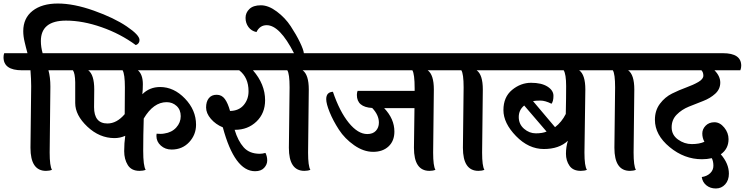

<svg xmlns="http://www.w3.org/2000/svg" viewBox="-90 -964 4228 1090"><path d="M83 -125 87 -475Q87 -513 83 -565H35Q-70 -565 -70 -639Q-70 -652 -66 -662H66Q63 -674 57.5 -694Q52 -714 50 -725Q42 -758 42 -787Q42 -861 95 -902.5Q148 -944 238.5 -944Q329 -944 443 -903.5Q557 -863 629.5 -814Q702 -765 702 -737Q702 -716 681 -708Q594 -772 487 -809.5Q380 -847 285 -847Q142 -847 142 -731Q142 -697 152 -662H227Q331 -662 331 -591Q331 -578 326 -565H185Q196 -526 196 -472L192 -98Q192 -21 205 0Q191 6 171 6Q83 6 83 -125Z M618 -316 619 -468Q619 -543 606 -565H411Q445 -540 445 -456L444 -356Q444 -263 520 -263Q573 -263 618 -316ZM1004 -662Q1108 -662 1108 -591Q1108 -578 1103 -565H693Q721 -541 721 -486Q721 -453 718 -429Q759 -470 819 -470Q897 -470 960 -404.5Q1023 -339 1023 -256Q1023 -199 984 -157Q945 -115 884 -115Q848 -115 823 -137.5Q798 -160 798 -192Q798 -199 799 -205Q810 -204 821.5 -204Q833 -204 843 -206Q885 -212 910.5 -240Q936 -268 936 -304.5Q936 -341 912.5 -362.5Q889 -384 856 -384Q781 -384 726 -291Q723 -195 723 -108.5Q723 -22 737 0Q723 6 702 6Q656 6 635.5 -27Q615 -60 615 -106Q615 -152 621 -193Q592 -180 560 -180Q475 -180 406 -245Q337 -310 337 -379V-497Q336 -548 324 -565H320Q216 -565 216 -639Q216 -655 220 -662Z M1413 -662Q1517 -662 1517 -591Q1517 -578 1512 -565H1346Q1415 -486 1415 -395Q1415 -321 1366 -274Q1317 -227 1244 -227H1242Q1261 -164 1293.5 -127.5Q1326 -91 1385 -91Q1400 -91 1417 -96Q1427 -76 1427 -53Q1427 -30 1409.5 -11Q1392 8 1358 8Q1242 8 1175 -241Q1134 -258 1107 -289.5Q1080 -321 1080 -354Q1080 -387 1095.5 -406.5Q1111 -426 1140 -426Q1169 -426 1186.5 -402Q1204 -378 1216 -334Q1266 -335 1293.5 -367.5Q1321 -400 1321 -446Q1321 -524 1268 -565H1102Q997 -565 997 -639Q997 -654 1002 -662Z M1550 -125 1554 -468Q1554 -545 1541 -565H1502Q1397 -565 1397 -639Q1397 -652 1401 -662H1579Q1498 -821 1424 -821Q1385 -821 1366 -782Q1337 -788 1320.5 -810.5Q1304 -833 1304 -862.5Q1304 -892 1326 -913Q1348 -934 1391 -934Q1434 -934 1481.5 -898.5Q1529 -863 1560.5 -815Q1592 -767 1612.5 -724.5Q1633 -682 1635 -662H1694Q1798 -662 1798 -591Q1798 -578 1793 -565H1628Q1663 -540 1663 -456L1659 -98Q1659 -21 1672 0Q1658 6 1638 6Q1550 6 1550 -125Z M2260 -125 2263 -350H2091Q2149 -289 2149 -217Q2149 -164 2116 -133Q2083 -102 2028.5 -102Q1974 -102 1920.5 -139.5Q1867 -177 1834 -228Q1801 -279 1781.5 -327Q1762 -375 1762 -401Q1762 -441 1800 -443Q1838 -331 1890 -267Q1942 -203 1995 -203Q2027 -203 2044 -221.5Q2061 -240 2061 -268Q2061 -311 2023 -351Q1936 -356 1936 -425Q1936 -438 1940 -448H2264V-462Q2264 -544 2251 -565H1795Q1691 -565 1691 -639Q1691 -655 1695 -662H2403Q2507 -662 2507 -591Q2507 -578 2502 -565H2338Q2373 -540 2373 -456L2369 -98Q2369 -21 2382 0Q2368 6 2348 6Q2260 6 2260 -125Z M2538 -125 2542 -468Q2542 -545 2529 -565H2490Q2385 -565 2385 -639Q2385 -652 2389 -662H2682Q2786 -662 2786 -591Q2786 -578 2781 -565H2616Q2651 -540 2651 -456L2647 -98Q2647 -21 2660 0Q2646 6 2626 6Q2538 6 2538 -125Z M2886 -365Q2855 -340 2855 -299.5Q2855 -259 2885 -233Q2915 -207 2952 -207Q2989 -207 3013 -217ZM3233 -456 3228 -98Q3228 -20 3242 0Q3229 6 3207 6Q3163 6 3143 -23Q3123 -52 3123 -91Q3123 -130 3134 -165Q3084 -118 2997.5 -118Q2911 -118 2839.5 -191.5Q2768 -265 2768 -339Q2768 -413 2817 -453.5Q2866 -494 2925 -494Q2984 -494 3018 -472.5Q3052 -451 3052 -420Q3052 -389 3041 -375Q3005 -393 2978 -393Q2951 -393 2936 -390L3061 -242Q3099 -271 3122 -317Q3124 -407 3124 -475Q3124 -543 3110 -565H2772Q2667 -565 2667 -639Q2667 -654 2672 -662H3263Q3367 -662 3367 -591Q3367 -578 3362 -565H3198Q3233 -540 3233 -456Z M3398 -125 3402 -468Q3402 -545 3389 -565H3350Q3245 -565 3245 -639Q3245 -652 3249 -662H3542Q3646 -662 3646 -591Q3646 -578 3641 -565H3476Q3511 -540 3511 -456L3507 -98Q3507 -21 3520 0Q3506 6 3486 6Q3398 6 3398 -125Z M4014 -662Q4118 -662 4118 -591Q4118 -578 4113 -565H3966Q3999 -532 3999 -495Q3999 -458 3970.5 -432Q3942 -406 3901.5 -390.5Q3861 -375 3820.5 -358.5Q3780 -342 3751.5 -313Q3723 -284 3723 -241Q3723 -198 3759 -172Q3795 -146 3837.5 -146Q3880 -146 3909 -159Q3897 -181 3897 -206Q3897 -231 3916 -250.5Q3935 -270 3966 -270Q3997 -270 4021.5 -240Q4046 -210 4046 -174Q4046 -119 4002 -88Q4048 -35 4048 22Q4048 59 4027 82.5Q4006 106 3974 106Q3942 106 3920 88Q3898 70 3894 41Q3923 37 3941.5 19.5Q3960 2 3960 -23Q3960 -48 3951 -66Q3924 -60 3895 -60Q3795 -60 3711.5 -129Q3628 -198 3628 -284Q3628 -337 3656.5 -375Q3685 -413 3725.5 -433Q3766 -453 3806 -467.5Q3846 -482 3874.5 -498.5Q3903 -515 3903 -534.5Q3903 -554 3892 -565H3637Q3533 -565 3533 -639Q3533 -655 3537 -662Z"/></svg>

Font: Laila SemiBold
Style: Regular
Weight: 600
Designer: Hitesh Malaviya
Foundry: Indian Type Foundry
Version: Version 1.302;PS 1.0;hotconv 1.0.78;makeotf.lib2.5.61930; tt